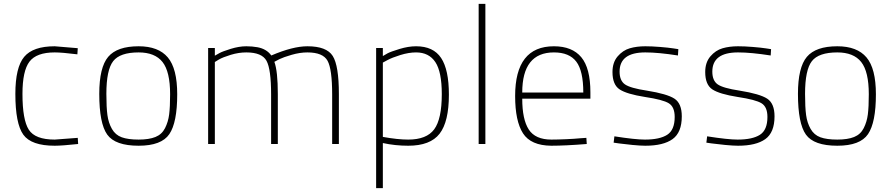

<svg xmlns="http://www.w3.org/2000/svg" viewBox="-20 -750 4642 1000"><path d="M265 -509 385 -499 383 -467Q303 -477 265 -477Q170 -477 133.5 -429Q97 -381 97 -261Q97 -126 130 -74.5Q163 -23 265 -23L385 -32L387 0Q303 9 265 9Q143 9 101.5 -48.5Q60 -106 60 -261Q60 -399 106 -454Q152 -509 265 -509Z M702 -509Q805 -509 854 -451Q903 -393 903 -259Q903 -112 862 -51.5Q821 9 702 9Q580 9 538.5 -49Q497 -107 497 -261Q497 -399 543.5 -454Q590 -509 702 -509ZM702 -23Q756 -23 789.5 -36.5Q823 -50 839.5 -82.5Q856 -115 861 -154Q866 -193 866 -259Q866 -377 826.5 -427Q787 -477 702 -477Q605 -477 569.5 -431.5Q534 -386 534 -261Q534 -191 539.5 -150.5Q545 -110 563 -78.5Q581 -47 614 -35Q647 -23 702 -23Z M1099 0H1064V-500H1099V-460Q1108 -465 1123 -473.5Q1138 -482 1181.5 -495.5Q1225 -509 1263 -509Q1293 -509 1321 -504Q1369 -495 1393 -461Q1505 -509 1581 -509Q1681 -509 1713 -458.5Q1745 -408 1745 -260V0H1710V-258Q1710 -390 1686 -433.5Q1662 -477 1581 -477Q1542 -477 1499 -464.5Q1456 -452 1435.5 -442Q1415 -432 1409 -428Q1427 -379 1427 -260V0H1392V-258Q1392 -390 1368 -433.5Q1344 -477 1263 -477Q1223 -477 1182 -464.5Q1141 -452 1120 -440L1099 -427Z M1939 230V-500H1974V-458Q1983 -464 1999 -472.5Q2015 -481 2061 -495Q2107 -509 2147 -509Q2237 -509 2277.5 -448Q2318 -387 2318 -257Q2318 -116 2269.5 -53.5Q2221 9 2106 9Q2038 9 1974 -5V230ZM2147 -477Q2109 -477 2065.5 -463.5Q2022 -450 1998 -437L1974 -424V-37Q2051 -23 2106 -23Q2202 -23 2241.5 -76.5Q2281 -130 2281 -260Q2281 -376 2247.5 -426.5Q2214 -477 2147 -477Z M2473 0V-730H2508V0Z M2852 -23Q2883 -23 2928.5 -25Q2974 -27 3004 -30L3034 -32L3036 0Q2924 9 2851 9Q2745 8 2704 -55.5Q2663 -119 2663 -250Q2663 -509 2865 -509Q2960 -509 3007.5 -452Q3055 -395 3055 -269V-236H2700Q2700 -128 2734 -75.5Q2768 -23 2852 -23ZM2700 -268H3018Q3018 -381 2981.5 -429Q2945 -477 2865 -477Q2700 -477 2700 -268Z M3513 -494 3511 -461Q3409 -477 3341 -477Q3207 -477 3207 -377Q3207 -330 3235 -310.5Q3263 -291 3349 -278Q3455 -261 3493 -236Q3531 -211 3531 -144Q3531 -60 3483 -25.5Q3435 9 3341 9Q3316 9 3274.5 5Q3233 1 3204 -3L3176 -7L3180 -40Q3288 -23 3339 -23Q3416 -23 3455 -48Q3494 -73 3494 -141Q3494 -193 3463.5 -212Q3433 -231 3339 -245Q3244 -260 3207 -284.5Q3170 -309 3170 -375Q3170 -425 3197 -456.5Q3224 -488 3260 -498.5Q3296 -509 3341 -509Q3375 -509 3418 -505.5Q3461 -502 3487 -498Z M3996 -494 3994 -461Q3892 -477 3824 -477Q3690 -477 3690 -377Q3690 -330 3718 -310.5Q3746 -291 3832 -278Q3938 -261 3976 -236Q4014 -211 4014 -144Q4014 -60 3966 -25.5Q3918 9 3824 9Q3799 9 3757.5 5Q3716 1 3687 -3L3659 -7L3663 -40Q3771 -23 3822 -23Q3899 -23 3938 -48Q3977 -73 3977 -141Q3977 -193 3946.5 -212Q3916 -231 3822 -245Q3727 -260 3690 -284.5Q3653 -309 3653 -375Q3653 -425 3680 -456.5Q3707 -488 3743 -498.5Q3779 -509 3824 -509Q3858 -509 3901 -505.5Q3944 -502 3970 -498Z M4341 -509Q4444 -509 4493 -451Q4542 -393 4542 -259Q4542 -112 4501 -51.5Q4460 9 4341 9Q4219 9 4177.5 -49Q4136 -107 4136 -261Q4136 -399 4182.5 -454Q4229 -509 4341 -509ZM4341 -23Q4395 -23 4428.5 -36.5Q4462 -50 4478.5 -82.5Q4495 -115 4500 -154Q4505 -193 4505 -259Q4505 -377 4465.5 -427Q4426 -477 4341 -477Q4244 -477 4208.5 -431.5Q4173 -386 4173 -261Q4173 -191 4178.5 -150.5Q4184 -110 4202 -78.5Q4220 -47 4253 -35Q4286 -23 4341 -23Z"/></svg>

Font: TitilliumText22L Th
Style: Thin
Weight: 100
Designer: Campivisivi
Foundry: Campivisivi
Version: 1.000